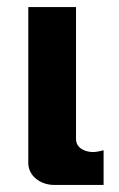

<svg xmlns="http://www.w3.org/2000/svg" viewBox="-20 -520 337 543"><path d="M60 -59C60 -22 95 3 133 3H273V-95C265 -93 253 -90 243 -90C224 -90 195 -99 195 -127V-500H60Z"/></svg>

Font: Perun
Style: Bold
Weight: 700
Foundry: Copyright (c) Stefan Peev, Context Ltd, 2016
Version: Version 1.089